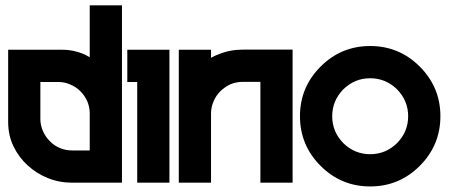

<svg xmlns="http://www.w3.org/2000/svg" viewBox="-20 -667 1638 701"><path d="M307.6 -647.5H425.3V0H243.7Q196.3 0 155.3 -16.6Q114.3 -32.7 80.6 -63.5Q48.8 -92.3 29.3 -132.8Q10.7 -170.4 9.8 -218.8V-485.4H206.5Q252 -485.4 292.5 -466.3Q300.3 -462.4 307.6 -458ZM243.7 -117.7H307.6V-255.9Q307.1 -276.9 298.8 -296.9Q289.1 -318.4 273.4 -334Q257.8 -349.6 236.8 -358.4Q216.3 -367.7 191.4 -367.7H127.4V-229.5Q127.9 -209.5 136.7 -188.5Q146.5 -167 161.6 -151.9Q176.8 -135.7 198.7 -126.5Q219.7 -117.7 243.7 -117.7Z M598.6 -485.4V0H481V-367.7H444.8V-485.4Z M1048.3 -485.8V0H930.7V-368.2H866.7Q843.3 -368.2 821.3 -359.4Q799.8 -349.1 784.7 -334Q768.1 -317.4 759.8 -296.9Q751.5 -278.3 750.5 -256.3V0H632.8V-485.4H750.5V-456.1Q764.6 -463.9 778.3 -468.8Q818.8 -485.8 866.7 -485.8Z M1150.4 -423.8Q1225.6 -499 1331.5 -499Q1437.5 -499 1512.7 -423.8Q1587.9 -348.6 1587.9 -242.7Q1587.9 -136.7 1512.7 -61.5Q1437.5 13.7 1331.5 13.7Q1225.6 13.7 1150.4 -61.5Q1075.2 -136.7 1075.2 -242.7Q1075.2 -348.6 1150.4 -423.8ZM1233.4 -340.8Q1192.9 -299.3 1192.9 -242.7Q1192.9 -186 1233.4 -144.5Q1274.9 -104 1331.5 -104Q1388.2 -104 1429.7 -144.5Q1470.2 -186 1470.2 -242.7Q1470.2 -299.3 1429.7 -340.8Q1388.2 -381.3 1331.5 -381.3Q1274.9 -381.3 1233.4 -340.8Z"/></svg>

Font: Sangha Kali
Style: Regular
Weight: 400
Designer: Seslavinskaya Anna
Foundry: Popkern
Version: Version 2.000;PS 002.000;hotconv 1.0.88;makeotf.lib2.5.64775